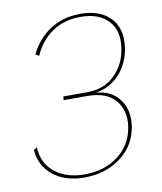

<svg xmlns="http://www.w3.org/2000/svg" viewBox="-78 -733 678 806"><g transform="rotate(-10 260.5 -330.0)"><path d="M318.8 -669.9Q402.3 -669.9 446.3 -624Q490.2 -578.1 479 -498Q469.2 -432.1 428.7 -387.5Q388.2 -342.8 328.1 -333V-332Q391.1 -327.6 425.3 -282.5Q459.5 -237.3 450.2 -169.9Q438.5 -88.4 373.8 -39.3Q309.1 9.8 217.8 9.8Q135.7 9.8 84.5 -31.2Q33.2 -72.3 27.8 -141.1L42 -149.9Q45.4 -81.1 94 -42Q142.6 -2.9 221.2 -2.9Q305.7 -2.9 364.7 -48.1Q423.8 -93.3 435.1 -169.9Q444.3 -238.8 406.2 -282Q368.2 -325.2 288.1 -325.2H187L189 -340.8H290Q362.3 -340.8 408.2 -385.5Q454.1 -430.2 463.9 -498Q475.1 -572.3 434.8 -614.7Q394.5 -657.2 316.9 -657.2Q247.1 -657.2 196 -622.3Q145 -587.4 118.2 -525.9L104 -535.2Q134.3 -597.7 189.5 -633.8Q244.6 -669.9 318.8 -669.9Z"/></g></svg>

Font: Human Sans Thin
Style: Italic
Weight: 100
Italic angle: -8°
Designer: Tim Radville
Foundry: Continuum
Version: Version 1.000;FEAKit 1.0